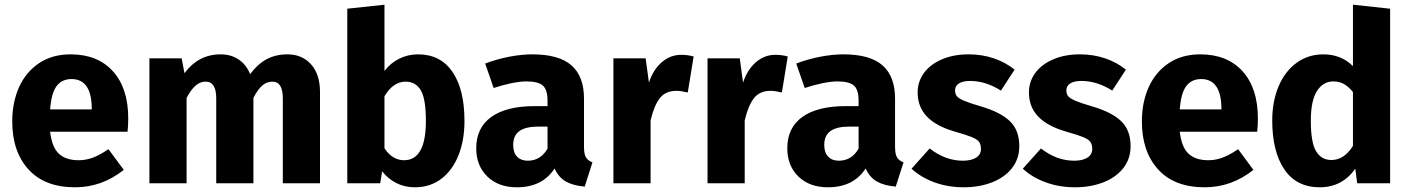

<svg xmlns="http://www.w3.org/2000/svg" viewBox="-20 -779 5989 816"><path d="M522 -219H193Q201 -152 231 -125Q261 -98 314 -98Q346 -98 376 -109.5Q406 -121 441 -145L506 -57Q413 17 299 17Q170 17 101 -59Q32 -135 32 -263Q32 -344 61 -408.5Q90 -473 146 -510.5Q202 -548 280 -548Q395 -548 460 -476Q525 -404 525 -276Q525 -243 522 -219ZM370 -321Q368 -443 284 -443Q243 -443 220.5 -413Q198 -383 193 -314H370Z M1340 -388V0H1182V-361Q1182 -432 1138 -432Q1113 -432 1094 -415Q1075 -398 1057 -363V0H899V-361Q899 -432 854 -432Q830 -432 810.5 -414.5Q791 -397 773 -363V0H615V-531H752L764 -468Q794 -508 832 -528Q870 -548 918 -548Q962 -548 994.5 -526Q1027 -504 1043 -464Q1075 -507 1113.5 -527.5Q1152 -548 1202 -548Q1264 -548 1302 -505.5Q1340 -463 1340 -388Z M1954 -265Q1954 -183 1928.5 -119Q1903 -55 1855.5 -19Q1808 17 1743 17Q1700 17 1664.5 -1Q1629 -19 1604 -51L1596 0H1456V-742L1614 -759V-477Q1638 -510 1675.5 -529Q1713 -548 1757 -548Q1852 -548 1903 -473.5Q1954 -399 1954 -265ZM1790 -265Q1790 -360 1768 -396Q1746 -432 1704 -432Q1651 -432 1614 -370V-149Q1629 -125 1650.5 -111.5Q1672 -98 1697 -98Q1790 -98 1790 -265Z M2498 -89 2465 14Q2416 10 2385 -7.5Q2354 -25 2337 -63Q2285 17 2177 17Q2098 17 2051 -29Q2004 -75 2004 -149Q2004 -236 2068 -282Q2132 -328 2253 -328H2307V-351Q2307 -398 2287 -415.5Q2267 -433 2217 -433Q2191 -433 2154 -425.5Q2117 -418 2078 -405L2042 -509Q2092 -528 2144.5 -538Q2197 -548 2242 -548Q2356 -548 2409 -501Q2462 -454 2462 -360V-154Q2462 -124 2470.5 -110Q2479 -96 2498 -89ZM2307 -147V-241H2268Q2214 -241 2187.5 -222Q2161 -203 2161 -163Q2161 -131 2177.5 -113.5Q2194 -96 2223 -96Q2277 -96 2307 -147Z M2928 -539 2903 -386Q2873 -393 2855 -393Q2809 -393 2784.5 -362Q2760 -331 2745 -267V0H2587V-531H2724L2738 -428Q2756 -483 2792.5 -514.5Q2829 -546 2875 -546Q2903 -546 2928 -539Z M3328 -539 3303 -386Q3273 -393 3255 -393Q3209 -393 3184.5 -362Q3160 -331 3145 -267V0H2987V-531H3124L3138 -428Q3156 -483 3192.5 -514.5Q3229 -546 3275 -546Q3303 -546 3328 -539Z M3820 -89 3787 14Q3738 10 3707 -7.5Q3676 -25 3659 -63Q3607 17 3499 17Q3420 17 3373 -29Q3326 -75 3326 -149Q3326 -236 3390 -282Q3454 -328 3575 -328H3629V-351Q3629 -398 3609 -415.5Q3589 -433 3539 -433Q3513 -433 3476 -425.5Q3439 -418 3400 -405L3364 -509Q3414 -528 3466.5 -538Q3519 -548 3564 -548Q3678 -548 3731 -501Q3784 -454 3784 -360V-154Q3784 -124 3792.5 -110Q3801 -96 3820 -89ZM3629 -147V-241H3590Q3536 -241 3509.5 -222Q3483 -203 3483 -163Q3483 -131 3499.5 -113.5Q3516 -96 3545 -96Q3599 -96 3629 -147Z M4292 -483 4234 -394Q4169 -435 4103 -435Q4072 -435 4055.5 -424.5Q4039 -414 4039 -395Q4039 -380 4046.5 -370.5Q4054 -361 4077 -351Q4100 -341 4148 -327Q4231 -303 4271.5 -264.5Q4312 -226 4312 -158Q4312 -104 4281 -64.5Q4250 -25 4196 -4Q4142 17 4076 17Q4009 17 3951.5 -4Q3894 -25 3854 -62L3931 -148Q3998 -96 4072 -96Q4108 -96 4128.5 -109Q4149 -122 4149 -146Q4149 -165 4141 -176Q4133 -187 4110 -196.5Q4087 -206 4037 -220Q3958 -243 3919 -284Q3880 -325 3880 -386Q3880 -432 3906.5 -468.5Q3933 -505 3982.5 -526.5Q4032 -548 4097 -548Q4154 -548 4204 -531Q4254 -514 4292 -483Z M4765 -483 4707 -394Q4642 -435 4576 -435Q4545 -435 4528.5 -424.5Q4512 -414 4512 -395Q4512 -380 4519.5 -370.5Q4527 -361 4550 -351Q4573 -341 4621 -327Q4704 -303 4744.5 -264.5Q4785 -226 4785 -158Q4785 -104 4754 -64.5Q4723 -25 4669 -4Q4615 17 4549 17Q4482 17 4424.5 -4Q4367 -25 4327 -62L4404 -148Q4471 -96 4545 -96Q4581 -96 4601.5 -109Q4622 -122 4622 -146Q4622 -165 4614 -176Q4606 -187 4583 -196.5Q4560 -206 4510 -220Q4431 -243 4392 -284Q4353 -325 4353 -386Q4353 -432 4379.5 -468.5Q4406 -505 4455.5 -526.5Q4505 -548 4570 -548Q4627 -548 4677 -531Q4727 -514 4765 -483Z M5323 -219H4994Q5002 -152 5032 -125Q5062 -98 5115 -98Q5147 -98 5177 -109.5Q5207 -121 5242 -145L5307 -57Q5214 17 5100 17Q4971 17 4902 -59Q4833 -135 4833 -263Q4833 -344 4862 -408.5Q4891 -473 4947 -510.5Q5003 -548 5081 -548Q5196 -548 5261 -476Q5326 -404 5326 -276Q5326 -243 5323 -219ZM5171 -321Q5169 -443 5085 -443Q5044 -443 5021.5 -413Q4999 -383 4994 -314H5171Z M5888 -742V0H5748L5740 -62Q5684 17 5589 17Q5490 17 5438.5 -59Q5387 -135 5387 -267Q5387 -348 5414 -412Q5441 -476 5490.5 -512Q5540 -548 5604 -548Q5680 -548 5730 -498V-759ZM5730 -159V-388Q5711 -411 5691.5 -422Q5672 -433 5647 -433Q5603 -433 5577 -392Q5551 -351 5551 -266Q5551 -173 5573.5 -136Q5596 -99 5638 -99Q5693 -99 5730 -159Z"/></svg>

Font: Statis Sans
Style: Bold
Weight: 700
Designer: bBox Type GmbH
Foundry: bBox Type GmbH
Version: Version 1.000